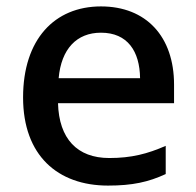

<svg xmlns="http://www.w3.org/2000/svg" viewBox="-20 -569 612 599"><path d="M295 -549C150 -549 52 -446 52 -265C52 -84 160 10 317 10C393 10 443 -1 497 -26V-114C440 -89 390 -76 321 -76C221 -76 164 -136 161 -247H523V-305C523 -455 436 -549 295 -549ZM295 -467C378 -467 416 -409 417 -325H163C171 -416 219 -467 295 -467Z"/></svg>

Font: Noto Sans Bassa Vah Medium
Style: Regular
Weight: 500
Designer: Monotype Design Team
Foundry: Monotype Imaging Inc.
Version: Version 2.002